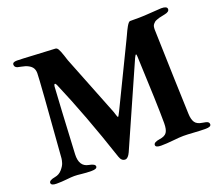

<svg xmlns="http://www.w3.org/2000/svg" viewBox="-113 -818 1127 989"><g transform="rotate(-20 450.5 -323.0)"><path d="M668 -96Q668 -194 656 -464Q656 -478 652 -478Q650 -478 642 -462L445 -17Q432 11 417 12Q396 13 387 -14Q302 -270 216 -470Q211 -480 207 -478Q203 -476 202 -466Q196 -376 182 -102Q179 -35 229 -26Q263 -20 263 -6Q263 8 233 8Q204 8 179.5 5Q155 2 139 2Q123 2 96.5 5Q70 8 41 8Q11 8 11 -7Q11 -21 45 -27Q68 -31 83.5 -49Q99 -67 103.5 -81.5Q108 -96 109 -106Q142 -525 142 -561Q142 -582 131 -595Q124 -603 113.5 -608.5Q103 -614 95.5 -616Q88 -618 74.5 -621Q61 -624 56 -625Q41 -630 41 -644Q41 -658 65 -658Q85 -658 172.5 -653Q260 -648 272 -648Q281 -648 287.5 -637Q294 -626 303 -599Q312 -572 312 -571L444 -237Q445 -234 447.5 -225.5Q450 -217 452 -212Q454 -207 456 -207Q458 -207 471 -233L634 -569Q636 -573 642.5 -587Q649 -601 653 -609.5Q657 -618 663 -628.5Q669 -639 674 -644.5Q679 -650 683 -650H733Q756 -650 802 -653.5Q848 -657 856 -657Q888 -657 888 -641Q888 -626 862 -621Q858 -620 845.5 -617.5Q833 -615 829.5 -614Q826 -613 816.5 -609.5Q807 -606 803.5 -603Q800 -600 795 -594.5Q790 -589 788.5 -581.5Q787 -574 787 -565Q796 -255 802 -98Q803 -67 814 -50.5Q825 -34 854 -30Q875 -27 882 -22.5Q889 -18 889 -9Q889 5 859 5Q831 5 795.5 2.5Q760 0 738 0Q719 0 681 4Q643 8 614 8Q584 8 584 -6Q584 -21 618 -26Q647 -30 657.5 -45.5Q668 -61 668 -96Z"/></g></svg>

Font: EB Garamond 12
Style: Bold
Weight: 700
Version: Version 0.016